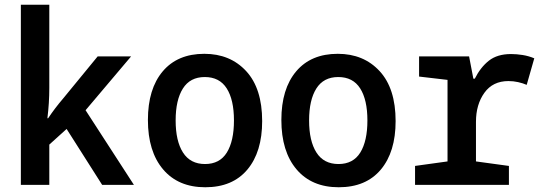

<svg xmlns="http://www.w3.org/2000/svg" viewBox="-20 -780 2292 810"><path d="M68 0V-760H188V-409Q188 -377 186 -345.5Q184 -314 180 -281H183Q197 -302 212.5 -322.5Q228 -343 246 -364L392 -542H533L341 -315L545 0H411L261 -236L188 -170V0Z M846 10Q732 10 668 -65.5Q604 -141 604 -274Q604 -405 666.5 -479Q729 -553 842 -553Q951 -553 1018.5 -480Q1086 -407 1086 -269Q1086 -139 1023.5 -64.5Q961 10 846 10ZM845 -88Q907 -88 937 -136.5Q967 -185 967 -272Q967 -359 936.5 -407Q906 -455 844 -455Q782 -455 751.5 -406.5Q721 -358 721 -272Q721 -185 752 -136.5Q783 -88 845 -88Z M1409 10Q1295 10 1231 -65.5Q1167 -141 1167 -274Q1167 -405 1229.5 -479Q1292 -553 1405 -553Q1514 -553 1581.5 -480Q1649 -407 1649 -269Q1649 -139 1586.5 -64.5Q1524 10 1409 10ZM1408 -88Q1470 -88 1500 -136.5Q1530 -185 1530 -272Q1530 -359 1499.5 -407Q1469 -455 1407 -455Q1345 -455 1314.5 -406.5Q1284 -358 1284 -272Q1284 -185 1315 -136.5Q1346 -88 1408 -88Z M1731 0V-80L1868 -99V-443L1748 -457V-542H1959L1977 -448H1983Q2007 -496 2042.5 -524Q2078 -552 2136 -552Q2159 -552 2184.5 -548Q2210 -544 2234 -534L2202 -422Q2186 -429 2166 -433.5Q2146 -438 2125 -438Q2059 -438 2023.5 -388.5Q1988 -339 1988 -266V-99L2127 -80V0Z"/></svg>

Font: Noto Sans Mono SemiCondensed SemiBold
Style: Regular
Weight: 600
Width: 4
Designer: Monotype Design Team
Foundry: Monotype Imaging Inc.
Version: Version 2.014; ttfautohint (v1.8.4.7-5d5b)